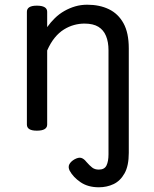

<svg xmlns="http://www.w3.org/2000/svg" viewBox="-20 -539 653 814"><path d="M526 109Q526 164 508 196Q490 228 461.5 241.5Q433 255 399 255Q353 255 321.5 233.5Q290 212 275 184Q268 169 274 157.5Q280 146 295 137Q313 127 324.5 130.5Q336 134 346 147Q360 163 371 171.5Q382 180 399 180Q423 180 431.5 162.5Q440 145 440 115V-326Q440 -361 429.5 -386.5Q419 -412 397 -425.5Q375 -439 338 -439Q316 -439 294 -433Q272 -427 251 -414Q230 -401 212 -379Q194 -357 180 -325V-11Q180 2 169 8.5Q158 15 136 15Q115 15 104.5 8.5Q94 2 94 -11V-489Q94 -502 104.5 -508.5Q115 -515 136 -515Q158 -515 169 -508.5Q180 -502 180 -489V-424Q195 -445 213 -462.5Q231 -480 253 -492.5Q275 -505 299 -512Q323 -519 350 -519Q402 -519 441.5 -500Q481 -481 503.5 -440.5Q526 -400 526 -334Z"/></svg>

Font: Playwrite ES Deco
Style: Regular
Weight: 400
Designer: Veronika Burian, José Scaglione
Foundry: TypeTogether
Version: Version 1.002